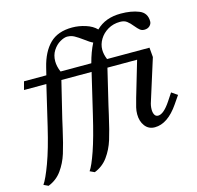

<svg xmlns="http://www.w3.org/2000/svg" viewBox="-110 -725 1027 1001"><g transform="rotate(-15 403.0 -224.0)"><path d="M430.2 -115.2Q433.6 -131.3 441.4 -164.6L486.8 -355H647L595.7 -180.7L590.8 -164.1Q582 -133.8 577.9 -116Q573.7 -98.1 573.7 -80.1Q573.7 -42 593 -16.4Q612.3 9.3 646 9.3Q715.3 9.3 775.9 -79.1L805.7 -122.6L773.9 -144.5L746.1 -102.5Q707.5 -44.9 678.2 -44.9Q665 -44.9 658.9 -56.2Q652.8 -67.4 652.8 -84Q652.8 -105.5 660.2 -126L730 -347.2L725.6 -398.9H496.6Q484.9 -426.8 484.9 -452.1Q484.9 -481 501 -507.8Q517.1 -534.7 546.1 -551.8Q575.2 -568.8 611.8 -568.8Q634.3 -568.8 648.2 -558.3Q662.1 -547.9 678.2 -527.8Q691.9 -511.2 701.4 -503.7Q710.9 -496.1 724.6 -496.1Q742.7 -496.1 753.7 -506.6Q764.6 -517.1 764.6 -530.8Q764.6 -576.7 723.9 -593Q683.1 -609.4 626.5 -609.4Q584.5 -609.4 551.5 -597.2Q518.6 -585 492.7 -559.6Q471.2 -582 434.8 -593.5Q398.4 -605 362.8 -605Q285.2 -605 241.7 -562Q198.2 -519 178.7 -439L168.9 -398.9H48.3L36.6 -355H157.2L106 -137.7Q79.1 -23.9 52 49.3Q24.9 122.6 6.3 148.9L31.2 160.6Q76.2 143.1 103.8 104.7Q131.3 66.4 146.2 19Q161.1 -28.3 179.2 -108.9Q182.6 -125 190.4 -158.2L238.3 -355H401.4L350.1 -137.7Q322.8 -21 298.6 48.8Q274.4 118.7 257.3 142.6L282.2 154.3Q327.1 136.7 354.7 98.4Q382.3 60.1 397.2 12.7Q412.1 -34.7 430.2 -115.2ZM411.6 -398.9H245.6Q232.4 -429.7 232.4 -457.5Q232.4 -490.2 248.3 -514.9Q264.2 -539.6 286.6 -552.7Q309.1 -565.9 327.6 -565.9V-565.4Q346.7 -565.4 364 -555.9Q381.3 -546.4 406.7 -527.8Q433.6 -507.3 449.2 -500.5Q426.8 -457 411.6 -398.9Z"/></g></svg>

Font: Radley
Style: Italic
Weight: 400
Italic angle: -12°
Designer: Vernon Adams
Foundry: Vernon Adams
Version: Version 1.003; ttfautohint (v1.6)